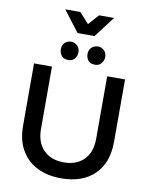

<svg xmlns="http://www.w3.org/2000/svg" viewBox="-112 -1164 983 1254"><g transform="rotate(10 379.5 -537.0)"><path d="M380.5 8.5Q289 8.5 221 -26Q153 -60.5 115.2 -126.5Q77.5 -192.5 77.5 -287V-700H196.5V-287Q196.5 -197.5 245.8 -147.2Q295 -97 381 -97Q456.5 -97 505.5 -139Q562.5 -187.5 562.5 -287V-700H681V-287Q681 -146 601.2 -68.8Q521.5 8.5 380.5 8.5ZM292 -760.5Q263.5 -760.5 248.5 -779Q233.5 -797.5 233.5 -821Q233.5 -849 250.2 -865.2Q267 -881.5 292 -881.5Q317.5 -881.5 334 -864.2Q350.5 -847 350.5 -821Q350.5 -797.5 335.5 -779Q320.5 -760.5 292 -760.5ZM469.5 -760.5Q449 -760.5 436 -769.2Q423 -778 416.8 -791.8Q410.5 -805.5 410.5 -821Q410.5 -845.5 425.2 -862.2Q440 -879 469.5 -881.5Q492.5 -881.5 510.2 -865.5Q528 -849.5 528 -821Q528 -799 513.2 -779.8Q498.5 -760.5 469.5 -760.5ZM435.5 -944.5H323L217 -1083H317L379.5 -1014L441.5 -1083H541Z"/></g></svg>

Font: Argentum Novus Medium
Style: Regular
Weight: 500
Designer: Julieta Ulanovsky (font) & Cristiano Sobral (main changes)
Foundry: Julieta Ulanovsky (font) & Cristiano Sobral (main changes)
Version: Version 3.00;November 27, 2020;FontCreator 13.0.0.2655 64-bi